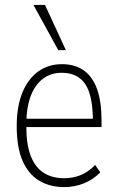

<svg xmlns="http://www.w3.org/2000/svg" viewBox="-20 -753 477 781"><path d="M241 8Q183 8 139.5 -18Q96 -44 72 -98.5Q48 -153 48 -240Q48 -319 70.5 -375Q93 -431 134.5 -461.5Q176 -492 232 -492Q285 -492 321 -466.5Q357 -441 375 -390Q393 -339 393 -264V-236H74V-270H371L358 -258Q358 -364 327 -410.5Q296 -457 231 -457Q187 -457 154.5 -432.5Q122 -408 104.5 -361Q87 -314 87 -244V-239Q87 -164 105.5 -117.5Q124 -71 158.5 -49.5Q193 -28 241 -28Q276 -28 307.5 -40.5Q339 -53 367 -82L388 -52Q360 -23 322 -7.5Q284 8 241 8ZM217 -549 116 -733H163L248 -549Z"/></svg>

Font: Nunito Sans 12pt ExtraLight Condensed
Style: Regular
Weight: 200
Width: 3
Version: Version 3.101;gftools[0.9.27]